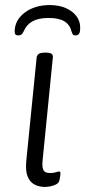

<svg xmlns="http://www.w3.org/2000/svg" viewBox="-20 -733 337 759"><path d="M157 6Q136 6 117.5 -3Q99 -12 89.5 -34.5Q80 -57 84 -98L125 -507Q127 -517 135 -521Q143 -525 157 -525H161Q177 -525 183.5 -520.5Q190 -516 189 -507L148 -95Q146 -71 152 -60Q158 -49 178 -49Q192 -49 200.5 -52Q209 -55 214 -55Q216 -55 217.5 -53.5Q219 -52 219 -48Q219 -46 218.5 -41.5Q218 -37 217 -31Q216 -25 214 -17Q211 -9 201.5 -4Q192 1 179.5 3.5Q167 6 157 6ZM177 -713Q212 -713 239 -701.5Q266 -690 281.5 -670Q297 -650 297 -624Q297 -606 292.5 -599.5Q288 -593 279 -593Q273 -593 269.5 -595.5Q266 -598 263 -608Q256 -636 234 -649Q212 -662 172 -662Q133 -662 109 -649Q85 -636 74 -610Q69 -599 64 -596Q59 -593 52 -593Q45 -593 41.5 -596.5Q38 -600 38 -608Q38 -653 77.5 -683Q117 -713 177 -713Z"/></svg>

Font: Asap Light
Style: Italic
Weight: 300
Italic angle: -6°
Designer: Pablo Cosgaya
Foundry: Omnibus-Type
Version: Version 3.001